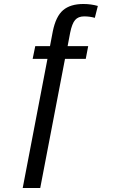

<svg xmlns="http://www.w3.org/2000/svg" viewBox="-20 -730 596 962"><path d="M455.1 -640.6Q430.2 -647.9 401.4 -647.9Q372.1 -647.9 356.4 -629.9Q340.8 -611.8 331.5 -565.9L318.8 -499H421.9L409.7 -435.1H305.7L181.6 211.9H93.8L217.8 -435.1H143.6L156.7 -499H230.5L244.6 -573.2Q259.8 -647.9 296.1 -679Q332.5 -710 397.5 -710Q436 -710 470.2 -700.2Z"/></svg>

Font: Liberation Sans
Style: Regular
Weight: 400
Designer: Steve Matteson
Foundry: Ascender Corporation
Version: Version 2.00.1